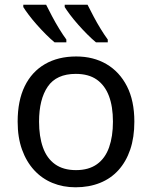

<svg xmlns="http://www.w3.org/2000/svg" viewBox="-20 -786 645 816"><path d="M551 -269Q551 -202 533.5 -150.5Q516 -99 483.5 -63Q451 -27 404.5 -8.5Q358 10 301 10Q248 10 203 -8.5Q158 -27 125 -63Q92 -99 73.5 -150.5Q55 -202 55 -269Q55 -358 85 -419.5Q115 -481 171 -513.5Q227 -546 304 -546Q377 -546 432.5 -513.5Q488 -481 519.5 -419.5Q551 -358 551 -269ZM146 -269Q146 -206 162.5 -159.5Q179 -113 214 -88Q249 -63 303 -63Q357 -63 392 -88Q427 -113 443.5 -159.5Q460 -206 460 -269Q460 -333 443 -378Q426 -423 391.5 -447.5Q357 -472 302 -472Q220 -472 183 -418Q146 -364 146 -269ZM352 -766Q363 -744 377.5 -716.5Q392 -689 408 -663Q424 -637 438 -618V-606H388Q371 -620 351.5 -639.5Q332 -659 312.5 -681Q293 -703 278 -723Q263 -743 255 -756V-766ZM176 -766Q187 -744 201.5 -716.5Q216 -689 232 -663Q248 -637 262 -618V-606H212Q195 -620 175.5 -639.5Q156 -659 136.5 -681Q117 -703 102 -723Q87 -743 79 -756V-766Z"/></svg>

Font: Noto Sans Ambassadori
Style: Regular
Weight: 400
Designer: Monotype Design Team
Foundry: Monotype Imaging Inc.
Version: Version 2.013